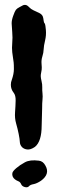

<svg xmlns="http://www.w3.org/2000/svg" viewBox="-20 -756 242 803"><path d="M156.2 -300.8 154.3 -231.4Q154.3 -164.1 126 -141.6Q107.4 -128.9 93.3 -130.9Q79.1 -132.8 71.3 -141.6Q63.5 -150.4 63 -162.1Q62.5 -173.8 58.1 -195.8Q53.7 -217.8 47.4 -239.7Q41 -261.7 43 -287.1Q44.9 -312.5 45.4 -335Q45.9 -357.4 37.1 -368.2Q25.4 -382.8 25.4 -401.4Q25.4 -413.1 29.3 -421.9Q38.1 -447.3 38.1 -466.8Q38.1 -486.3 37.1 -495.1Q36.1 -503.9 34.7 -512.2Q33.2 -520.5 31.2 -537.6Q29.3 -554.7 31.2 -576.7Q33.2 -598.6 31.2 -621.1Q29.3 -643.6 28.8 -657.2Q28.3 -670.9 35.2 -689.9Q42 -709 46.4 -714.8Q50.8 -720.7 61.5 -726.1Q72.3 -731.4 76.2 -733.9Q80.1 -736.3 86.9 -735.4Q93.8 -734.4 101.6 -726.1Q109.4 -717.8 120.1 -712.9Q130.9 -708 145 -701.2Q159.2 -694.3 161.1 -679.2Q163.1 -664.1 164.6 -661.1Q166 -658.2 168 -656.2Q169.9 -652.3 171.9 -630.4Q173.8 -608.4 168.5 -586.4Q163.1 -564.5 162.6 -549.8Q162.1 -535.2 157.2 -520Q152.3 -504.9 153.8 -488.8Q155.3 -472.7 154.3 -464.8Q153.3 -457 151.9 -450.7Q150.4 -444.3 150.4 -437.5Q150.4 -430.7 153.8 -416.5Q157.2 -402.3 156.7 -390.6Q156.2 -378.9 157.7 -365.7Q159.2 -352.5 157.7 -339.4Q156.2 -326.2 156.2 -300.8ZM142.6 -84Q160.2 -82 169.9 -63.5Q190.4 -28.3 151.4 0Q133.8 11.7 120.1 14.2Q106.4 16.6 101.1 22.9Q95.7 29.3 84 26.4Q72.3 23.4 68.4 14.2Q64.5 4.9 56.6 2Q48.8 -1 42.5 -5.9Q36.1 -10.7 33.2 -17.6Q30.3 -24.4 31.7 -32.2Q33.2 -40 47.9 -52.7Q62.5 -65.4 84 -77.1Q105.5 -88.9 142.6 -84Z"/></svg>

Font: Creepster Caps
Style: Regular
Weight: 400
Designer: Font Diner, Inc
Foundry: Font Diner, Inc
Version: Version 1.000